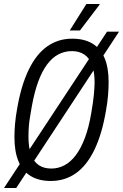

<svg xmlns="http://www.w3.org/2000/svg" viewBox="-34 -891 614 958"><path d="M219 12Q160 12 119.5 -12.5Q79 -37 58.5 -85.5Q38 -134 38 -207Q38 -237 41 -272Q44 -307 51 -346Q71 -464 109 -542.5Q147 -621 201.5 -659.5Q256 -698 326 -698Q386 -698 426.5 -674Q467 -650 487.5 -602Q508 -554 508 -481Q508 -450 505 -414.5Q502 -379 495 -340Q475 -222 437 -143.5Q399 -65 344.5 -26.5Q290 12 219 12ZM222 -50Q257 -50 288 -66.5Q319 -83 344.5 -117Q370 -151 389.5 -202.5Q409 -254 421 -325Q426 -355 429.5 -378.5Q433 -402 434.5 -420Q436 -438 437 -452.5Q438 -467 438 -479Q438 -533 425 -567.5Q412 -602 386.5 -619Q361 -636 325 -636Q289 -636 258 -620Q227 -604 201.5 -570Q176 -536 157 -484.5Q138 -433 125 -362Q120 -332 116 -308.5Q112 -285 110.5 -267.5Q109 -250 108.5 -236Q108 -222 108 -209Q108 -155 121 -119.5Q134 -84 159.5 -67Q185 -50 222 -50ZM-14 47 500 -733H560L47 47ZM314 -739 397 -871H463V-868L365 -739Z"/></svg>

Font: Archivo ExtraCondensed Light
Style: Italic
Weight: 300
Width: 2
Italic angle: -10°
Designer: Hector Gatti
Foundry: Omnibus-Type
Version: Version 2.001